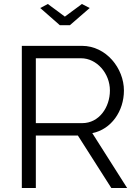

<svg xmlns="http://www.w3.org/2000/svg" viewBox="-20 -939 693 959"><path d="M219 -919 181 -899 279 -813H329L428 -899L389 -919L304 -856ZM89 0H159V-262H369L536 0H615L441 -274C536 -293 599 -384 599 -487C599 -597 511 -710 389 -710H89ZM159 -324V-648H385C463 -648 529 -573 529 -487C529 -403 475 -324 391 -324Z"/></svg>

Font: FIGSv2-sans-serif
Style: Regular
Weight: 400
Designer: Matt McInerney, Pablo Impallari, Rodrigo Fuenzalida,Mirko Velimirovic
Foundry: Matt McInerney, Pablo Impallari, Rodrigo Fuenzalida
Version: Version 4.021;hotconv 1.0.109;makeotfexe 2.5.65596